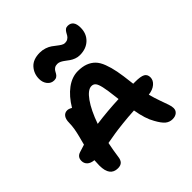

<svg xmlns="http://www.w3.org/2000/svg" viewBox="-236 -1066 1225 1225"><g transform="rotate(-45 376.5 -453.0)"><path d="M259.8 -711.9Q231.9 -711.9 214.4 -733.6Q196.8 -755.4 196.8 -787.1Q196.8 -834.5 227.3 -868.7Q257.8 -902.8 318.8 -902.8Q342.8 -902.8 364.3 -895.5Q385.7 -888.2 400.6 -877.7Q415.5 -867.2 428.2 -856.9Q440.9 -846.7 453.1 -839.4Q465.3 -832 476.1 -832Q491.7 -832 502.4 -838.9Q513.2 -845.7 519 -855.5Q524.9 -865.2 530 -874.8Q535.2 -884.3 543.7 -891.1Q552.2 -897.9 564.9 -897.9Q616.2 -897.9 616.2 -831.1Q616.2 -777.3 581.3 -743.7Q546.4 -710 488.8 -710Q469.7 -710 452.4 -716.6Q435.1 -723.1 422.1 -732.2Q409.2 -741.2 397.2 -750.5Q385.3 -759.8 372.6 -766.4Q359.9 -772.9 347.2 -772.9Q332 -772.9 322 -766.6Q312 -760.3 306.6 -751.2Q301.3 -742.2 296.4 -733.4Q291.5 -724.6 282.5 -718.3Q273.4 -711.9 259.8 -711.9ZM618.2 -2.9Q590.8 -2.9 570.3 -20Q549.8 -37.1 526.9 -79.1Q497.6 -128.4 482.9 -216.8Q427.7 -213.9 372.8 -207.8Q317.9 -201.7 293.2 -197.5Q268.6 -193.4 221.2 -185.1Q210 -130.4 203.1 -80.1Q200.2 -53.2 187.5 -40.5Q174.8 -27.8 149.9 -27.8Q78.1 -27.8 78.1 -124Q78.1 -140.6 80.1 -170.9Q49.8 -173.8 33.9 -188.7Q18.1 -203.6 18.1 -226.1Q18.1 -261.2 51.8 -272Q83 -282.7 103 -288.1Q105 -296.4 110.4 -316.7Q115.7 -336.9 118.2 -346.2Q120.6 -355.5 124.5 -372.8Q128.4 -390.1 130.1 -401.1Q131.8 -412.1 133.3 -426.3Q134.8 -440.4 134.8 -453.1Q134.8 -484.4 147.2 -501.7Q159.7 -519 182.1 -519Q196.3 -519 214.8 -507.8Q254.4 -574.2 304.2 -611.1Q354 -647.9 407.2 -647.9Q447.3 -647.9 476.3 -637Q505.4 -626 525.6 -605.5Q545.9 -585 559.8 -548.3Q573.7 -511.7 582.3 -467.3Q590.8 -422.9 598.1 -356.9Q598.6 -354 599.1 -348.6Q599.6 -343.3 600.1 -340.8H617.2Q667.5 -340.8 687.3 -329.6Q707 -318.4 707 -292Q707 -265.6 683.6 -245.6Q660.2 -225.6 621.1 -221.2Q630.9 -182.6 644.5 -145Q658.2 -107.4 665.5 -85.7Q672.9 -64 672.9 -48.8Q672.9 -27.8 658 -15.4Q643.1 -2.9 618.2 -2.9ZM400.9 -519Q367.7 -519 329.3 -465.1Q291 -411.1 258.8 -319.8Q359.9 -333.5 464.8 -337.9Q464.4 -341.8 463.4 -350.3Q462.4 -358.9 461.9 -362.8Q454.6 -428.2 447 -461.2Q439.5 -494.1 429.2 -506.6Q418.9 -519 400.9 -519Z"/></g></svg>

Font: Shantell Sans Irregular
Style: Regular
Weight: 600
Designer: Stephen Nixon, Anya Danilova, Shantell Martin
Foundry: Arrow Type
Version: Version 1.006;[9816181b4]